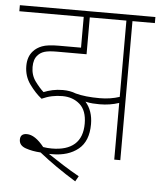

<svg xmlns="http://www.w3.org/2000/svg" viewBox="-52 -668 686 820"><g transform="rotate(5 290.5 -257.5)"><path d="M215 -251Q192 -251 170.5 -246.5Q149 -242 127 -232Q100 -253 75 -287.5Q50 -322 50 -366Q50 -406 72 -430Q86 -446 109.5 -455Q133 -464 180 -464H276V-596H0V-622H581V-596H485V0H459V-243Q420 -230 376 -230Q362 -230 346.5 -231Q331 -232 315 -236Q347 -199 347 -142Q347 -69 304.5 -34.5Q262 0 193 0Q186 0 179 0Q209 20 243.5 42Q278 64 314 84L301 107Q257 80 217.5 52.5Q178 25 143 -3Q107 -5 78.5 -15Q50 -25 50 -50Q50 -76 78 -76Q113 -76 152 -27Q170 -24 189 -24Q253 -24 286.5 -53.5Q320 -83 320 -142Q320 -198 290 -224.5Q260 -251 215 -251ZM374 -256Q420 -256 459 -269V-596H302V-438H174Q140 -438 122 -432.5Q104 -427 93 -414Q77 -397 77 -364Q77 -329 96 -303Q115 -277 133 -261Q150 -268 170.5 -272.5Q191 -277 215 -277Q246 -277 271 -267Q312 -256 374 -256Z"/></g></svg>

Font: Noto Sans Devanagari UI Condensed Thin
Style: Regular
Weight: 100
Width: 3
Designer: Jelle Bosma - Monotype Design Team
Foundry: Monotype Imaging Inc.
Version: Version 2.004; ttfautohint (v1.8.4.7-5d5b)